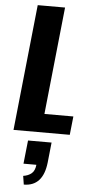

<svg xmlns="http://www.w3.org/2000/svg" viewBox="-71 -849 579 1230"><g transform="rotate(5 218.5 -233.5)"><path d="M131.3 343.3 122.6 288.1Q155.3 283.2 176 265.9Q196.8 248.5 200.7 210H117.7L133.8 59.6H285.2L271.5 189.5Q254.4 342.8 131.3 343.3ZM35.2 0 120.1 -809.6H295.9L223.6 -119.1H409.7L397 0Z"/></g></svg>

Font: Oswald
Style: Bold
Weight: 700
Designer: Vernon Adams
Foundry: Vernon Adams
Version: 3.0; ttfautohint (v0.94.23-7a4d-dirty) -l 8 -r 50 -G 200 -x 